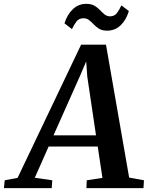

<svg xmlns="http://www.w3.org/2000/svg" viewBox="-92 -979 768 999"><path d="M-71.5 0 -67.5 -41 -0.5 -53.5 330 -746.5H459.5L580 -55L657 -41L654.5 0H357.5L359.5 -41L441 -53.5L416.5 -216.5H161L89 -54L180 -41L177 0ZM186.5 -275H407.5L362 -581.5L356.5 -659.5L326 -588ZM465 -819.5Q440 -819.5 424 -829.2Q408 -839 396 -851.8Q384 -864.5 371.8 -874.2Q359.5 -884 342.5 -884Q319.5 -884 306.5 -867.8Q293.5 -851.5 282.5 -827.5L243.5 -857.5Q257.5 -903 286.8 -931Q316 -959 357.5 -959Q383 -959 399.5 -949.2Q416 -939.5 428 -926.8Q440 -914 451.8 -904.2Q463.5 -894.5 480 -894Q503 -894 515.8 -910.2Q528.5 -926.5 539.5 -951L578.5 -921.5Q564.5 -875 535.5 -847.2Q506.5 -819.5 465 -819.5Z"/></svg>

Font: Merriweather 36pt SemiBold
Style: Italic
Weight: 600
Italic angle: -7.8°
Version: Version 2.101